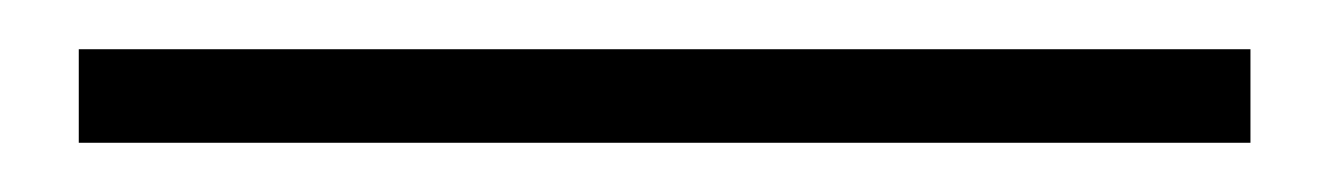

<svg xmlns="http://www.w3.org/2000/svg" viewBox="-20 59 540 78"><path d="M12 117V79H488V117Z"/></svg>

Font: Source Sans 3 Light
Style: Regular
Weight: 300
Designer: Paul D. Hunt
Foundry: Adobe
Version: Version 3.052;hotconv 1.1.0;makeotfexe 2.6.0